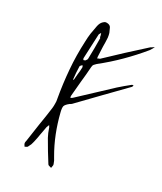

<svg xmlns="http://www.w3.org/2000/svg" viewBox="-148 -863 847 1003"><g transform="rotate(20 275.5 -362.0)"><path d="M288.1 -589.8Q287.1 -585.9 287.1 -582Q288.1 -578.1 288.1 -574.2Q292 -576.2 295.9 -577.1Q300.8 -577.1 303.7 -579.1Q358.4 -615.2 412.1 -650.4Q466.8 -685.5 521.5 -719.7Q528.3 -724.6 535.2 -726.6Q543 -729.5 550.8 -733.4Q544.9 -726.6 541 -720.7Q536.1 -714.8 530.3 -709Q475.6 -662.1 418 -622.1Q359.4 -581.1 295.9 -546.9Q288.1 -542 282.2 -537.1Q275.4 -531.2 273.4 -520.5Q262.7 -476.6 250 -433.6Q238.3 -389.6 226.6 -346.7Q225.6 -343.8 225.6 -339.8Q225.6 -336.9 225.6 -334Q228.5 -335 232.4 -335Q235.4 -335.9 238.3 -337.9Q288.1 -370.1 336.9 -402.3Q386.7 -434.6 435.5 -466.8Q452.1 -477.5 469.7 -487.3Q486.3 -496.1 502.9 -505.9Q504.9 -507.8 508.8 -507.8Q511.7 -506.8 514.6 -506.8Q513.7 -503.9 512.7 -502Q510.7 -499 508.8 -497.1Q443.4 -449.2 377 -402.3Q310.5 -354.5 245.1 -306.6Q243.2 -305.7 241.2 -304.7Q238.3 -302.7 235.4 -302.7Q212.9 -291 207 -280.3Q202.1 -269.5 204.1 -244.1Q208 -185.5 219.7 -127.9Q231.4 -70.3 252 -14.6Q255.9 -4.9 258.8 3.9Q260.7 13.7 262.7 22.5Q263.7 28.3 260.7 34.2Q258.8 40 256.8 44.9Q252 42 245.1 39.1Q239.3 37.1 237.3 32.2Q224.6 1 211.9 -31.2Q199.2 -63.5 187.5 -96.7Q183.6 -108.4 180.7 -121.1Q178.7 -134.8 175.8 -147.5Q175.8 -151.4 173.8 -154.3Q171.9 -158.2 170.9 -162.1Q168.9 -158.2 167 -155.3Q164.1 -151.4 162.1 -147.5Q153.3 -124 144.5 -100.6Q136.7 -77.1 127 -54.7Q123 -45.9 118.2 -36.1Q112.3 -27.3 105.5 -18.6Q103.5 -15.6 98.6 -14.6Q92.8 -12.7 88.9 -11.7Q86.9 -15.6 85 -20.5Q83 -25.4 83 -30.3Q83 -33.2 84 -36.1Q85.9 -39.1 86.9 -43Q103.5 -94.7 121.1 -146.5Q139.6 -198.2 156.2 -251Q160.2 -264.6 162.1 -278.3Q165 -291 164.1 -305.7Q164.1 -388.7 171.9 -471.7Q179.7 -553.7 198.2 -634.8Q203.1 -660.2 210.9 -684.6Q219.7 -709 228.5 -732.4Q236.3 -752 249 -760.7Q257.8 -767.6 266.6 -767.6Q270.5 -767.6 273.4 -766.6Q291 -762.7 294.9 -749Q298.8 -735.4 301.8 -721.7Q302.7 -715.8 302.7 -710Q302.7 -704.1 302.7 -699.2Q302.7 -697.3 302.7 -696.3Q302.7 -696.3 302.7 -696.3Q299.8 -668.9 294.9 -642.6Q291 -617.2 288.1 -589.8ZM263.7 -682.6Q263.7 -685.5 263.7 -693.4Q263.7 -696.3 262.7 -700.2Q262.7 -704.1 261.7 -707Q259.8 -704.1 255.9 -700.2Q252.9 -697.3 252 -694.3Q244.1 -659.2 236.3 -624Q228.5 -588.9 220.7 -553.7Q219.7 -550.8 220.7 -547.9Q221.7 -544.9 222.7 -542Q225.6 -543 228.5 -543Q232.4 -543 234.4 -544.9Q237.3 -547.9 240.2 -550.8Q244.1 -554.7 244.1 -558.6Q250 -588.9 255.9 -619.1Q261.7 -650.4 266.6 -681.6Q265.6 -681.6 264.6 -681.6Q264.6 -681.6 263.7 -682.6ZM210.9 -427.7Q215.8 -446.3 220.7 -464.8Q226.6 -482.4 230.5 -502Q231.4 -503.9 230.5 -508.8Q228.5 -512.7 227.5 -515.6Q224.6 -512.7 219.7 -509.8Q214.8 -506.8 214.8 -503.9Q211.9 -485.4 210 -466.8Q209 -448.2 207 -428.7Q208 -428.7 209 -427.7Q210 -427.7 210.9 -427.7Z"/></g></svg>

Font: Yuremane_body
Style: Regular
Weight: 400
Version: Version 1.0